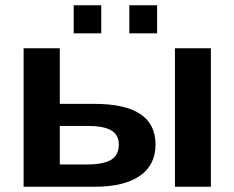

<svg xmlns="http://www.w3.org/2000/svg" viewBox="-20 -712 894 732"><path d="M208 -316H340Q573 -316 573 -161Q573 -83 513 -41.5Q453 0 341 0H70V-528H208ZM208 -232V-85H311Q375 -85 404 -103Q433 -121 433 -161Q433 -198 404 -215Q375 -232 312 -232ZM784 0H647V-528H784ZM579 -585H473V-692H579ZM366 -585H261V-692H366Z"/></svg>

Font: Libra Sans
Style: Bold
Weight: 700
Foundry: Context Ltd
Version: Version 1.000